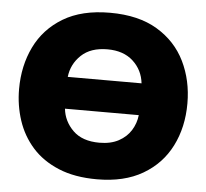

<svg xmlns="http://www.w3.org/2000/svg" viewBox="-53 -784 917 854"><g transform="rotate(5 406.0 -356.5)"><path d="M410 14.5Q310.5 14.5 238.5 -15.5Q166.5 -45.5 120.5 -97.2Q74.5 -149 52.5 -215.8Q30.5 -282.5 30.5 -355.5Q30.5 -459.5 71.5 -544Q112.5 -628.5 195.5 -678.5Q278.5 -728.5 404.5 -728.5Q532 -728.5 615.8 -678.2Q699.5 -628 740.8 -543.5Q782 -459 782 -356.5Q782 -250 739.5 -166Q697 -82 614.2 -33.8Q531.5 14.5 410 14.5ZM407 -565.5Q332.5 -565.5 290.2 -525.5Q248 -485.5 241.5 -428H571Q564.5 -487 521.8 -526.2Q479 -565.5 407 -565.5ZM407 -148.5Q457.5 -148.5 492.8 -167.5Q528 -186.5 547.5 -217.8Q567 -249 571 -286H241.5Q247.5 -230 289 -189.2Q330.5 -148.5 407 -148.5Z"/></g></svg>

Font: Heraclito ExtraBold
Style: Regular
Weight: 800
Designer: Kostas Bartsokas (font) & Cristiano Sobral (main changes)
Foundry: Kostas Bartsokas (font) & Cristiano Sobral (main changes)
Version: Version 1.00;July 8, 2020;FontCreator 13.0.0.2655 64-bit